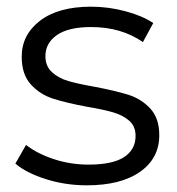

<svg xmlns="http://www.w3.org/2000/svg" viewBox="-20 -550 529 575"><path d="M26 -60 58 -116Q91 -90 141 -73.5Q191 -57 245 -57Q317 -57 351.5 -79.5Q386 -102 386 -143Q386 -172 367 -188.5Q348 -205 319 -213.5Q290 -222 242 -230Q178 -242 139 -254.5Q100 -267 72.5 -297Q45 -327 45 -380Q45 -446 100 -488Q155 -530 253 -530Q304 -530 355 -516.5Q406 -503 439 -481L408 -424Q343 -469 253 -469Q185 -469 150.5 -445Q116 -421 116 -382Q116 -352 135.5 -334Q155 -316 184 -307.5Q213 -299 264 -290Q327 -278 365 -266Q403 -254 430 -225Q457 -196 457 -145Q457 -76 399.5 -35.5Q342 5 240 5Q176 5 117.5 -13.5Q59 -32 26 -60Z"/></svg>

Font: Montserrat-Regular
Style: Regular
Weight: 400
Version: Version 7.200